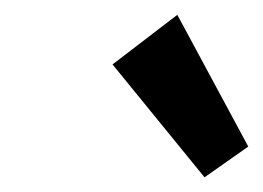

<svg xmlns="http://www.w3.org/2000/svg" viewBox="-20 -811 355 259"><path d="M131.8 -724.1 219.2 -791 314.9 -613.3 255.9 -571.8Z"/></svg>

Font: Reddit Sans Vanilla SemiBold
Style: Italic
Weight: 600
Italic angle: -11.25°
Designer: Stephen Hutchings
Version: Version 1.013